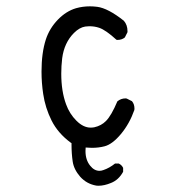

<svg xmlns="http://www.w3.org/2000/svg" viewBox="-20 -475 540 603"><path d="M366.7 52.2Q362.3 43 353 38.6H341.3Q323.7 52.7 304.7 59.1Q298.3 61.5 292.5 61.5Q275.9 61.5 263.2 45.4Q248.5 27.3 248.5 -0.5Q248.5 -2.4 249 -11.7Q262.7 -10.7 268.6 -10.7Q290 -10.7 308.6 -15.6Q333 -22 359.9 -54.2Q386.7 -86.4 401.9 -129.4Q402.3 -131.8 402.3 -133.8Q402.3 -147.9 394.5 -157.2L377.9 -165.5Q376.5 -166 374.5 -166Q359.9 -166 348.6 -156.7Q329.6 -111.8 313 -95.2Q298.3 -80.1 275.9 -75.2Q270 -74.2 264.6 -74.2Q241.7 -74.2 220 -95.9Q198.2 -117.7 187.5 -147.5Q172.4 -188.5 172.4 -243.7Q172.4 -267.6 175.3 -292Q181.6 -340.8 212.4 -371.6Q229.5 -388.7 247.6 -391.6Q254.9 -392.6 260.3 -392.6Q277.3 -392.6 291.5 -387.7Q312 -380.9 345.7 -350.1Q347.2 -349.6 348.6 -349.6Q362.8 -349.6 372.1 -357.4L380.4 -374Q380.4 -376 380.4 -377.4Q380.4 -396.5 369.1 -409.7Q319.3 -449.2 285.2 -453.6Q273.4 -455.1 262.2 -455.1Q239.7 -455.1 218.8 -449.2Q187.5 -439.9 161.6 -413.1Q135.3 -385.7 124 -351.1Q110.4 -309.1 110.4 -250Q110.4 -214.4 115.7 -179.7Q122.1 -136.2 142.1 -96.2Q162.1 -56.6 201.7 -27.3L204.6 -25.4V-21.5Q204.6 7.3 208.3 32.2Q211.9 57.1 231.9 80.1Q252 102.5 282.2 107.9Q285.2 108.4 288.6 108.4Q307.6 108.4 328.6 99.6Q352.5 90.3 366.7 64.5Z"/></svg>

Font: Bakudai
Style: ExtraLight
Weight: 200
Version: Version 1.48